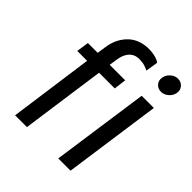

<svg xmlns="http://www.w3.org/2000/svg" viewBox="-205 -888 1022 1022"><g transform="rotate(45 306.0 -377.0)"><path d="M74.2 0 140.1 -476.1H65.9L76.2 -545.9H149.9L157.2 -595.2Q166 -659.2 204.6 -702.1Q243.2 -745.1 303.2 -752Q333 -755.9 364 -750.5Q395 -745.1 411.1 -731.9L399.9 -662.1Q387.7 -668.9 370.8 -674.1Q354 -679.2 329.6 -679.2Q305.2 -679.2 288.1 -668Q252.9 -645 246.1 -584L240.2 -545.9H356.9L348.1 -476.1H230L163.1 0ZM485.8 -693.8Q488.8 -716.8 507.8 -733.9Q526.9 -751 549.8 -751Q573.7 -751 588.4 -733.9Q603 -716.8 599.1 -693.8Q595.2 -669.9 576.2 -653.6Q557.1 -637.2 534.2 -637.2Q511.2 -637.2 496.6 -653.6Q481.9 -669.9 485.8 -693.8ZM477.1 -549.8H568.8L491.2 0H398.9Z"/></g></svg>

Font: Oakes Grotesk
Style: Italic
Weight: 400
Designer: Samuel Oakes
Foundry: Samuel Oakes
Version: Version 1.0 | wf-rip DC20170320